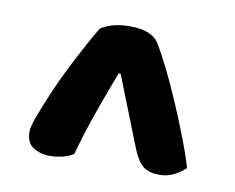

<svg xmlns="http://www.w3.org/2000/svg" viewBox="-50 -724 578 472"><g transform="rotate(10 239.5 -488.0)"><path d="M167 -643Q177 -651 196 -656.5Q215 -662 239 -662Q296 -662 313 -632Q325 -613 342.5 -578Q360 -543 378.5 -500Q397 -457 413 -415.5Q429 -374 438 -343Q428 -333 411 -324Q394 -315 374 -315Q348 -315 333.5 -326Q319 -337 307 -366L237 -543H232Q225 -525 215.5 -499.5Q206 -474 195.5 -444.5Q185 -415 175.5 -385Q166 -355 159 -329Q146 -321 130.5 -317.5Q115 -314 100 -314Q76 -314 58.5 -325.5Q41 -337 41 -364Q41 -377 51 -403.5Q61 -430 75.5 -464.5Q90 -499 107.5 -533.5Q125 -568 141 -597.5Q157 -627 167 -643Z"/></g></svg>

Font: BalooTamma2Bold
Style: Bold
Weight: 700
Designer: Divya Kowshik, Shuchita Grover and Ek Type
Foundry: Ek Type
Version: Version 1.700